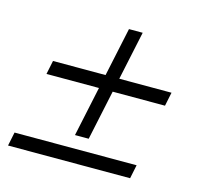

<svg xmlns="http://www.w3.org/2000/svg" viewBox="-89 -686 829 784"><g transform="rotate(15 325.0 -293.5)"><path d="M85 -323 97 -381H598L586 -323ZM262 -112 363 -587H421L320 -112ZM9 0 21 -58H537L525 0Z"/></g></svg>

Font: Azeret Mono ExtraLight
Style: Italic
Weight: 250
Italic angle: -12°
Designer: Martin Vácha
Foundry: Displaay
Version: Version 1.002